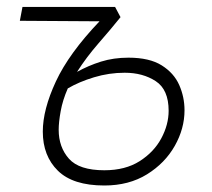

<svg xmlns="http://www.w3.org/2000/svg" viewBox="-20 -538 626 567"><path d="M288.1 9.8Q195.3 9.8 150.9 -33.9Q106.4 -77.6 106.4 -149.4Q106.4 -214.4 145 -297.4Q183.6 -380.4 273.9 -475.1L38.6 -476.6L46.4 -517.6H319.8L335.9 -487.3Q307.6 -452.1 271.2 -410.4Q234.9 -368.7 207.5 -325.7Q240.7 -344.2 278.1 -356Q315.4 -367.7 359.4 -367.7Q421.4 -367.7 457.5 -345Q493.7 -322.3 509.3 -286.9Q524.9 -251.5 524.9 -212.4Q524.9 -158.2 496.1 -107.2Q467.3 -56.2 414.1 -23.2Q360.8 9.8 288.1 9.8ZM180.2 -276.9Q165 -242.2 159.2 -209.7Q153.3 -177.2 153.3 -154.8Q153.3 -103.5 183.6 -69.3Q213.9 -35.2 288.1 -35.2Q350.1 -35.2 392.3 -62Q434.6 -88.9 456.3 -129.4Q478 -169.9 478 -210.9Q478 -273.4 439.9 -298.3Q401.9 -323.2 348.1 -323.2Q302.2 -323.2 257.8 -309.8Q213.4 -296.4 180.2 -276.9Z"/></svg>

Font: Cascadia Code NF ExtraLight
Style: Italic
Weight: 200
Italic angle: -10°
Monospace: yes
Designer: Aaron Bell
Foundry: Saja Typeworks
Version: Version 2404.023; ttfautohint (v1.8.4)